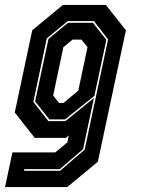

<svg xmlns="http://www.w3.org/2000/svg" viewBox="-48 -560 573 780"><path d="M-27.5 200 2.5 59H176.5L225.5 18.5L231.5 -10L219.5 0H93L12 -103L83 -437L207.5 -540H382L463.5 -437L349.5 97L225 200ZM49.5 134H196L296 48L391 -400L333.5 -474.5H227.5L142 -404L87.5 -146L148.5 -68H217.5L333.5 -161.5L289.5 46L195 127H51ZM152.5 -75 94.5 -148 149 -402 228.5 -467.5H329.5L384 -398L335.5 -170.5L216.5 -75ZM192 -141.5H209.5L270 -191.5L307.5 -368.5L283 -399H246.5L209.5 -368.5L168 -172Z"/></svg>

Font: Tourney Condensed ExtraBold
Style: Italic
Weight: 800
Width: 3
Italic angle: -12°
Designer: Tyler Finck
Foundry: Etcetera Type Co
Version: Version 1.010; ttfautohint (v1.8.3)